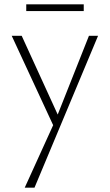

<svg xmlns="http://www.w3.org/2000/svg" viewBox="-20 -576 506 885"><path d="M366 -556V-525H101V-556ZM390 -411H432L139 289H94L225 1L34 -411H80L246 -48Z"/></svg>

Font: EauTestText Light
Style: Regular
Weight: 300
Designer: Christian Thalmann (Catharsis Fonts)
Version: Version 0.001;PS 000.001;hotconv 1.0.88;makeotf.lib2.5.64775